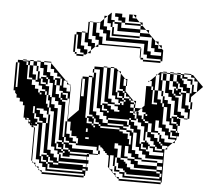

<svg xmlns="http://www.w3.org/2000/svg" viewBox="-53 -808 975 874"><g transform="rotate(5 434.5 -371.0)"><path d="M24 -440V-456H16V-440ZM840 -424V-472H816V-456H824V-424ZM616 -456H622L616 -450ZM736 -432H744V-424H736ZM160 -400H152V-408H136V-424H128V-432H152V-424H160V-408H168V-424H160V-432H152V-440H136V-472H112V-456H120V-424H128V-400H152V-392H168V-352H176V-344H184V-408H160ZM264 -376V-402L258 -408H248V-418L242 -424H232V-392H248V-376ZM224 -368H232V-360H224ZM328 -328H316V-344H328ZM256 -336H232V-344H224V-360H248V-344H256ZM680 -296H648V-312H632V-328H664V-312H680ZM328 -296H312L316 -300V-312H328ZM584 -312V-318L578 -312ZM608 -304H616V-296H608ZM88 -264V-272H66V-296H72V-272H96V-248H104V-240H112V-232H88V-240H76L84 -232H88V-240H96V-248H72V-244L66 -250V-272H72V-264ZM544 -240H520V-248H448V-264H440V-280H424V-296H408V-312H392V-488H366V-500H408V-328H416V-304H440V-296H448V-264H536V-248H544ZM88 -248H72V-264H88ZM264 -232H256V-240H264ZM96 -240H104V-232H96ZM88 -232V-228L96 -220V-232ZM344 -200H352V-168H368V-176H344V-184H328V-200H320V-208H312V-216H296V-240H280V-264H296V-240H312V-232H328V-216H344ZM648 -152V-160H640V-152ZM448 -144H456V-136H448ZM424 -104H416V-120H408V-136H312V-144H280V-152H264V-168H256V-184H280V-168H296V-152H312V-144H320V-168H312V-176H288V-200H280V-240H264V-344H256V-368H232V-376H216V-400H200V-424H192V-432H216V-400H224V-432H216V-440H200V-456H184V-472H168V-498L166 -500H136V-504H168V-498L242 -424H248V-418L258 -408H264V-402L266 -400V-250L312 -296V-440H316V-424H328V-440H316V-450H344V-456H360V-450H344V-264H352V-240H376V-232H384V-224H392V-232H384V-240H408V-232H416V-224H504V-216H520V-208H544V-184H552V-160H560V-200H552V-216H536V-224H504V-232H416V-240H408V-248H384V-240H376V-248H360V-264H352V-272H376V-264H384V-248H392V-264H384V-272H376V-280H360V-450H366V-472H360V-488H366V-472H376V-296H392V-280H408V-264H424V-248H448V-240H520V-232H536V-224H560V-216H568V-232H552V-248H544V-272H448V-304H440V-312H424V-328H416V-336H440V-328H456V-312H472V-304H496V-312H488V-328H472V-336H440V-344H424V-500H408V-504H424V-500H440V-360H456V-344H472V-336H496V-344H488V-360H472V-376H456V-500H440V-504H456V-500H466L478 -488H488V-478L510 -456H520V-440H516V-450L510 -456H504V-424H516V-400L556 -360H568V-344H566V-350L556 -360H544V-368H536V-376H512V-368H504V-376H488V-392H480V-400H504V-392H512V-376H520V-392H512V-400H504V-408H488V-478L478 -488H472V-392H480V-368H504V-360H512V-352H520V-360H512V-368H536V-360H544V-352H560V-344H566V-328H594L584 -318V-296H600V-280H608V-272H616V-264H632V-272H640V-280H632V-288H640V-280H648V-264H632V-272H616V-280H608V-296H624V-304H616V-312H600V-328H594L608 -342V-432H616V-424H632V-416H640V-352H664V-360H648V-416H640V-432H632V-456H622L648 -482V-488H654L648 -482V-416H664V-376H680V-360H688V-344H696V-360H688V-392H680V-416H664V-488H654L666 -500H680V-496H696V-464H712V-424H728V-408H736V-400H744V-392H760V-328H776V-312H792V-300H768V-296H776V-264H766V-272H760V-280H744V-296H736V-304H760V-296H766V-300H768V-304H760V-312H744V-376H728V-392H712V-408H688V-392H696V-376H712V-360H728V-296H736V-272H760V-264H766V-240H768V-232H776V-216H768V-208H766V-216H744V-232H736V-240H760V-232H766V-240H760V-248H744V-264H728V-280H712V-344H696V-328H688V-344H696V-264H712V-248H728V-232H736V-208H766V-200L760 -194V-184H750L760 -194V-200H728V-216H712V-232H696V-248H680V-280H664V-232H680V-224H688V-216H696V-200H712V-184H750L728 -162V-152H718L728 -162V-168H704V-176H696V-184H688V-216H680V-224H648V-264H632V-224H648V-216H664V-200H680V-184H688V-176H696V-168H704V-152H718L716 -150V0H712V-8H536V-24H520V-32H496V-40H520V-32H544V-16H704V-24H552V-32H544V-40H536V-48H512V-72H504V-96H496V-56H504V-40H496V-56H488V-104H472V-44L476 -40H488V-28L492 -24H504V-12L508 -8H520V0H712V8H520V0H516L508 -8H504V-12L492 -24H488V-28L476 -40H472V-44L466 -50V-100L462 -104H456V-110L454 -112H448V-118L446 -120H440V-126L430 -136H424V-142L422 -144H416V-120H424ZM576 -272H552V-280H544V-272H552V-264H568V-248H584V-232H600V-168H608V-144H632V-136H648V-120H712V-136H664V-152H640V-144H632V-152H616V-168H608V-176H624V-184H616V-248H600V-264H584V-280H576V-304H570L578 -312H566V-328H560V-344H544V-336H512V-352H496V-344H504V-336H544V-328H560V-312H566V-304H570L566 -300V-304H560V-312H544V-304H560V-296H568V-280H576ZM264 -104H288V-96H366V-100H376V-104H288V-112H280V-120H256V-112H248V-120H232V-136H256V-120H264V-136H256V-144H248V-152H232V-312H216V-328H200V-344H184V-328H176V-344H184V-312H200V-296H216V-136H224V-112H248V-104H256V-96H264ZM712 -88V-104H632V-120H616V-136H600V-152H584V-216H568V-200H560V-216H568V-136H584V-120H600V-104H616V-96H688V-88ZM552 -152H536V-104H552V-96H584V-88H600V-72H688V-56H712V-72H688V-88H616V-96H584V-104H568V-120H552ZM416 -208V-216H488V-200H504V-184H512V-176H520V-168H536V-160H552V-152H536V-160H504V-168H488V-184H472V-200H368V-184H456V-168H472V-160H488V-136H504V-96H520V-88H536V-80H544V-72H552V-56H568V-48H688V-40H704V-24H712V-40H704V-48H688V-56H584V-72H568V-88H552V-96H520V-152H504V-160H488V-152H472V-160H448V-176H368V-184H360V-216H352V-200H360V-216H368V-200H376V-216H368V-224H384V-208ZM288 -80H256V-96H240V-88H248V-72H240V-88H232V-104H216V-120H200V-280H176V-264H184V-104H200V-88H216V-72H232V-56H240V-48H352V-40H366V-56H240V-72H366V-88H288ZM176 -224V-264H168V-280H152V-288H120V-280H112V-296H104V-264H112V-240H128V-224H152V-72H160V-48H184V-40H192V-16H352V-24H200V-40H192V-48H216V-40H240V-48H216V-56H192V-48H184V-56H168V-72H160V-80H184V-72H192V-56H200V-72H192V-80H184V-88H168V-224H152V-232H136V-248H120V-264H112V-280H136V-264H152V-248H168V-224ZM328 -408V-424H316V-408ZM24 -456V-472H16V-456ZM688 -416V-408H696V-464H680V-496H672V-464H680V-416ZM24 -424V-440H16V-424ZM520 -424H516V-440H520ZM632 -424V-432H616V-424ZM24 -408V-424H16V-408ZM24 -392V-408H16V-392ZM328 -392V-408H316V-392ZM24 -392H16V-376H24ZM328 -376V-392H316V-376ZM328 -360V-376H316V-360ZM824 -360H816V-376H808V-416H792V-424H776V-440H760V-456H752V-464H744V-496H728V-500H712V-504H728V-500H744V-496H760V-480H768V-472H776V-456H792V-440H808V-416H816V-456H808V-472H792V-480H768V-496H760V-500H744V-504H760V-500H776V-488H792V-480H816V-472H824V-488H808V-500H776V-504H808V-500H816L866 -450L816 -400V-376H824ZM328 -344H316V-360H328ZM824 -344H816V-360H824ZM680 -280H664V-288H640V-304H624V-328H616V-336H608V-342L616 -350V-336H624V-328H648V-344H640V-352H664V-344H680V-328H688V-288H680V-296H664V-288H680ZM328 -312H316V-328H328ZM120 -312H112V-328H120ZM120 -296H112V-312H120ZM808 -296H792V-300H808V-328H792V-344H776V-408H768V-416H760V-408H768V-400H744V-408H736V-424H752V-432H744V-440H728V-464H712V-496H696V-500H680V-504H696V-500H712V-496H728V-464H744V-456H752V-432H768V-416H792V-360H808V-344H816V-300H808ZM120 -296H104V-328H88V-336H64V-360H56V-392H40V-400H32V-496H40V-400H64V-408H56V-416H64V-408H72V-376H88V-368H96V-360H104V-344H96V-360H88V-368H64V-360H72V-344H88V-336H96V-344H112V-328H120V-344H112V-352H128V-304H136V-296H152V-288H120ZM96 -272H88V-304H64V-302L56 -310V-312H54L40 -326V-328H38L24 -342V-360H16V-376H40V-344H56V-328H72V-312H88V-304H96ZM328 -296V-248H344V-240H352V-232H360V-216H352V-232H344V-240H312V-296ZM264 -216H256V-232H264ZM264 -200H256V-216H264ZM104 -216H100L104 -212ZM264 -200V-184H256V-200ZM704 -144V-152H680V-160H672V-168H664V-184H648V-200H632V-224H624V-184H632V-176H640V-168H648V-160H672V-144ZM480 -112V-120H472V-136H448V-120H456V-112ZM224 -144V-136H248V-144ZM166 0 158 -8H152V-14L142 -24H136V-30L126 -40H120V-46L116 -50V-200H104V-208H96V-216H88V-228L84 -232H72V-240H64V-296H56V-310L54 -312H40V-326L38 -328H24V-342L16 -350V-360H8V-488H16V-472H24V-488H16V-500H40V-496H56V-480H64V-416H88V-392H104V-376H120V-360H128V-352H136V-360H128V-368H152V-352H160V-312H168V-296H176V-280H184V-296H176V-328H168V-352H160V-368H152V-376H136V-392H120V-408H104V-416H88V-424H72V-480H64V-496H56V-500H40V-504H56V-500H72V-480H88V-440H104V-416H112V-456H104V-480H88V-500H72V-504H88V-500H104V-480H112V-472H120V-500H104V-504H120V-500H136V-488H152V-456H168V-440H184V-424H192V-400H200V-360H216V-344H224V-336H232V-328H248V-168H256V-144H280V-136H296V-120H392V-104H416V-100H376V-88H368V-72H376V-56H368V-40H376V-24H366V-32H352V-24H366V0H360V-8H184V-24H168V-40H152V-56H136V-216H128V-224H120V-216H128V-208H108L116 -200H120V-46L126 -40H136V-30L142 -24H152V-14L158 -8H168V0H360V8H168V0ZM256 -112V-104H280V-112ZM352 -144V-152H424V-144H448V-152H440V-160H448V-152H456V-144H480V-120H488V-104H462L456 -110V-112H454L448 -118V-120H446L440 -126V-136H430L424 -142V-144H422L416 -150V-144ZM559 -646H431V-654H559ZM631 -622H647V-624L633 -638H631ZM279 -606V-622H271V-606ZM663 -606V-608L649 -622H647V-606ZM279 -590V-606H271V-590ZM583 -590H571V-574H583ZM279 -590H271V-574H279ZM375 -590H361L371 -600H375ZM439 -670H431V-654H439ZM583 -590V-622H407V-654H391V-670H375V-702H373L391 -720V-734H405L391 -720V-686H407V-670H423V-638H599V-590H615V-574H663V-590H631V-606H615V-654H559V-670H455V-702H439V-710H431V-686H439V-670H431V-686H423V-702H407V-734H405L421 -750H423V-718H439V-710H471V-686H559V-670H599V-672L585 -686H559V-702H487V-710H471V-718H455V-734H439V-750H471V-734H487V-710H559V-702H567V-704L553 -718H503V-750H519V-734H535V-736L521 -750H535V-736L553 -718H567V-704L585 -686H599V-672L633 -638H647V-624L649 -622H663V-608L671 -600V-550H663V-558H599V-574H571V-558H583V-550H663V-542H583V-550H571V-558H567V-600H375V-622H359V-638H343V-700H359V-702H373L371 -700H359V-654H375V-638H391V-606H567V-600H571V-590ZM343 -558H329L343 -572V-590H327V-606H311V-650H321V-700H327V-702H343V-700H327V-622H343V-606H359V-590H361L343 -572ZM271 -550V-558H263V-638H271V-622H279V-638H271V-650H295V-654H311V-650H295V-590H311V-574H327V-558H329L321 -550H311V-558H295V-574H271V-558H279V-550H311V-542H279V-550Z"/></g></svg>

Font: Rubik Broken Fax
Style: Regular
Weight: 400
Designer: Hubert and Fischer, NaN
Foundry: Hubert and Fischer, NaN
Version: Version 2.201